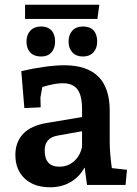

<svg xmlns="http://www.w3.org/2000/svg" viewBox="-20 -782 579 812"><path d="M45 -127Q45 -181 78 -216Q111 -251 178 -262L327 -287V-321Q327 -378 307.5 -404Q288 -430 245 -430Q211 -430 159 -414L151 -370L152 -328L83 -325L70 -481Q115 -492 165 -499Q215 -506 252 -506Q444 -506 444 -314V-182Q444 -136 453 -71L517 -64L511 0H348L338 -74Q316 -34 278.5 -12Q241 10 192 10Q124 10 84.5 -27Q45 -64 45 -127ZM231 -77Q267 -77 293 -100Q319 -123 327 -161V-227L226 -209Q169 -200 169 -146Q169 -77 231 -77ZM270 -606Q270 -635 286 -652.5Q302 -670 331 -670Q360 -670 375.5 -653.5Q391 -637 391 -606Q391 -578 375 -560.5Q359 -543 331 -543Q302 -543 286 -560.5Q270 -578 270 -606ZM92 -606Q92 -635 108.5 -652.5Q125 -670 154 -670Q182 -670 197.5 -653.5Q213 -637 213 -606Q213 -578 197.5 -560.5Q182 -543 154 -543Q124 -543 108 -560Q92 -577 92 -606ZM86 -762H400L392 -702H86Z"/></svg>

Font: Andada Pro
Style: Bold
Weight: 700
Designer: Carolina Giovagnoli
Foundry: Huerta Tipografica
Version: Version 3.005; ttfautohint (v1.8.4)